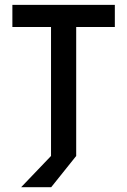

<svg xmlns="http://www.w3.org/2000/svg" viewBox="-20 -645 526 794"><path d="M67.4 129.2H191.7L295.1 0V-533.3H454.9V-625H31.2V-533.3H191V0Z"/></svg>

Font: Afacad Medium
Style: Regular
Weight: 500
Designer: Kristian Moeller
Foundry: Dicotype
Version: Version 1.000